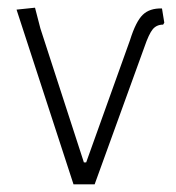

<svg xmlns="http://www.w3.org/2000/svg" viewBox="-20 -479 457 499"><path d="M401 -457 407 -420 404 -415Q387 -415 377 -403Q367 -391 355 -356L226 0H171L23 -454L71 -459L85 -405L198 -57H204L318 -375Q333 -423 351 -440.5Q369 -458 401 -457Z"/></svg>

Font: Alegreya Sans SC Light
Style: Regular
Weight: 300
Designer: Juan Pablo del Peral
Foundry: Huerta Tipografica
Version: Version 2.007